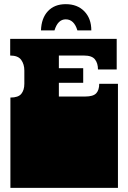

<svg xmlns="http://www.w3.org/2000/svg" viewBox="-20 -903 616 923"><path d="M30 0V-135Q30 -152 30 -156.5Q30 -161 30 -163Q30 -165 30 -171V-172Q30 -179 30 -180.5Q30 -182 30 -187.5Q30 -193 30 -209V-260Q30 -277 30 -281.5Q30 -286 30 -288Q30 -290 30 -296V-297Q30 -304 30 -306Q30 -308 30 -313Q30 -318 30 -334V-434Q68 -434 82.5 -452Q97 -470 97 -500V-564Q97 -594 82 -615Q67 -636 29 -636V-716H541V-569H451Q451 -599 436.5 -617.5Q422 -636 384 -636H263V-575H380V-505H263V-439H390Q428 -439 442.5 -454.5Q457 -470 457 -500H547V-334Q547 -318 547 -312.5Q547 -307 547 -305.5Q547 -304 547 -297V-296Q547 -290 547 -288Q547 -286 547 -281.5Q547 -277 547 -260V-209Q547 -193 547 -187.5Q547 -182 547 -180.5Q547 -179 547 -172V-171Q547 -165 547 -163Q547 -161 547 -156.5Q547 -152 547 -135V0ZM296 -883Q352 -883 385.5 -848.5Q419 -814 419 -757H352Q336 -810 296 -810Q258 -810 242 -757H177Q179 -816 210.5 -849.5Q242 -883 296 -883Z"/></svg>

Font: Danfo
Style: Regular
Weight: 400
Designer: Seyi Olusanya, David Udoh, Eyiyemi Adegbite, Mirko Velimirović
Version: Version 1.000